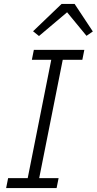

<svg xmlns="http://www.w3.org/2000/svg" viewBox="-20 -950 489 970"><path d="M266 0H11L21 -50H120L239 -648H141L151 -698H406L396 -648H297L178 -50H276ZM291 -930H357L449 -791L417 -769L319 -888L177 -768L147 -792Z"/></svg>

Font: IBM Plex Sans Light
Style: Italic
Weight: 300
Italic angle: -11.31°
Designer: Mike Abbink, Paul van der Laan, Pieter van Rosmalen
Foundry: Bold Monday
Version: Version 3.201